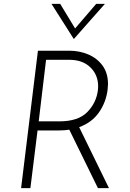

<svg xmlns="http://www.w3.org/2000/svg" viewBox="-20 -972 673 992"><path d="M486 0 338 -302Q315 -298 283 -298H174L137 0H89L176 -710H338Q390 -710 435.5 -691Q481 -672 509.5 -633.5Q538 -595 538 -537Q538 -529 536 -509Q528 -444 491.5 -391.5Q455 -339 389 -315L543 0ZM287 -345Q384 -345 431 -393Q478 -441 486 -507Q487 -513 487 -526Q487 -585 447 -624Q407 -663 338 -663H218L180 -345ZM522 -952 362 -771H361L246 -952H291L368 -825L477 -952Z"/></svg>

Font: Josefin Sans Light
Style: Italic
Weight: 300
Italic angle: -7°
Designer: Santiago Orozco
Foundry: Typemade
Version: Version 2.000